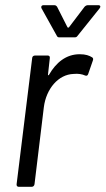

<svg xmlns="http://www.w3.org/2000/svg" viewBox="-20 -720 407 740"><path d="M279 -582 364 -688C369 -694 367 -700 359 -700H319C314 -700 310 -698 306 -694L246 -615C245 -613 241 -613 240 -615L200 -694C197 -698 194 -700 189 -700H148C140 -700 137 -694 140 -688L199 -582C201 -577 205 -576 209 -576H267C272 -576 276 -577 279 -582ZM165 -433 172 -496C173 -502 170 -506 164 -506H115C109 -506 104 -502 104 -496L44 -10C43 -4 47 0 52 0H102C108 0 112 -4 113 -10L149 -307C158 -378 205 -433 263 -435C282 -437 297 -434 308 -429C313 -427 318 -428 320 -435L338 -487C340 -492 339 -497 335 -499C324 -506 310 -511 287 -511C235 -511 196 -479 169 -432C167 -429 164 -429 165 -433Z"/></svg>

Font: Barlow Semi Condensed
Style: Italic
Weight: 400
Width: 4
Italic angle: -7°
Designer: Jeremy Tribby
Foundry: Tribby Type
Version: Version 1.422;hotconv 1.0.109;makeotfexe 2.5.65596